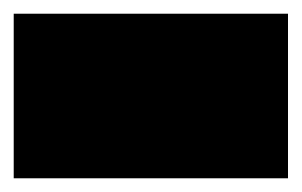

<svg xmlns="http://www.w3.org/2000/svg" viewBox="-20 -260 440 280"><path d="M0 0H400V-240H0ZM0 0Q0 0 0 0Q0 0 0 0Q0 0 0 0Q0 0 0 0Q0 0 0 0Q0 0 0 0H400Q400 0 400 0Q400 0 400 0Q400 0 400 0Q400 0 400 0Q400 0 400 0Q400 0 400 0ZM0 -240Q0 -240 0 -240Q0 -240 0 -240Q0 -240 0 -240Q0 -240 0 -240Q0 -240 0 -240Q0 -240 0 -240H400Q400 -240 400 -240Q400 -240 400 -240Q400 -240 400 -240Q400 -240 400 -240Q400 -240 400 -240Q400 -240 400 -240Z"/></svg>

Font: Wavefont
Style: Regular
Weight: 400
Monospace: yes
Version: Version 3.003